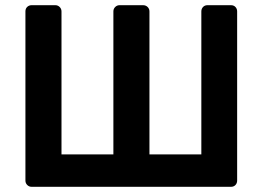

<svg xmlns="http://www.w3.org/2000/svg" viewBox="-20 -720 1013 740"><path d="M102 0Q92 0 85 -7Q78 -14 78 -24V-676Q78 -687 85 -693.5Q92 -700 102 -700H193Q203 -700 210 -693Q217 -686 217 -676V-125H417V-676Q417 -686 424 -693Q431 -700 441 -700H531Q542 -700 549 -693Q556 -686 556 -676V-125H756V-676Q756 -686 762.5 -693Q769 -700 780 -700H870Q881 -700 887.5 -693Q894 -686 894 -676V-24Q894 -14 887.5 -7Q881 0 870 0Z"/></svg>

Font: Rubik Medium
Style: Regular
Weight: 500
Designer: Hubert and Fischer
Foundry: Hubert and Fischer
Version: Version 2.300; ttfautohint (v1.8.4.7-5d5b);gftools[0.9.30]